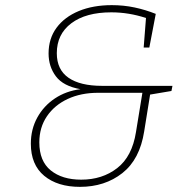

<svg xmlns="http://www.w3.org/2000/svg" viewBox="-20 -720 737 747"><path d="M291 7Q204 7 152 -36Q100 -79 100 -161Q100 -217 125 -262.5Q150 -308 193.5 -337Q237 -366 293 -373Q226 -385 197.5 -423Q169 -461 169 -512Q169 -570 200 -612Q231 -654 286.5 -677Q342 -700 415 -700Q461 -700 503.5 -691Q546 -682 586 -666L561 -535H539L548 -650Q481 -672 413 -672Q314 -672 257.5 -629.5Q201 -587 201 -513Q201 -449 246.5 -417.5Q292 -386 377 -386H651L647 -366L564 -352L541 -209Q524 -100 456 -46.5Q388 7 291 7ZM296 -21Q378 -21 436 -66Q494 -111 509 -206L534 -359H362Q295 -359 243.5 -335Q192 -311 162.5 -267.5Q133 -224 133 -166Q133 -93 177.5 -57Q222 -21 296 -21Z"/></svg>

Font: Bitter ExtraLight
Style: Italic
Weight: 200
Italic angle: -9°
Designer: Sol Matas, and Bitter project Authors
Foundry: Sol Matas
Version: Version 2.001